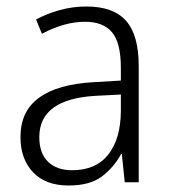

<svg xmlns="http://www.w3.org/2000/svg" viewBox="-20 -561 523 591"><path d="M246 -541Q329 -541 368 -497Q407 -453 407 -358V0H364L355 -87H353Q329 -44 292.5 -17Q256 10 191 10Q120 10 81.5 -31Q43 -72 43 -139Q43 -219 100.5 -260.5Q158 -302 268 -308L352 -313V-352Q352 -430 324.5 -462Q297 -494 242 -494Q209 -494 176 -484.5Q143 -475 109 -457L91 -501Q124 -519 164 -530Q204 -541 246 -541ZM274 -266Q101 -256 101 -139Q101 -89 128 -63Q155 -37 202 -37Q275 -37 313 -85Q351 -133 352 -217V-270Z"/></svg>

Font: Noto Sans Khmer UI SemiCondensed Light
Style: Regular
Weight: 300
Width: 4
Designer: Danh Hong and the Monotype Design Team
Foundry: Monotype Imaging Inc.
Version: Version 2.002; ttfautohint (v1.8.4.7-5d5b)